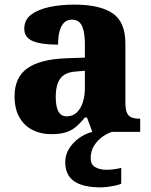

<svg xmlns="http://www.w3.org/2000/svg" viewBox="-20 -570 654 830"><path d="M200 10Q157 10 121 -8Q85 -26 64 -62.5Q43 -99 43 -154Q43 -236 98.5 -275Q154 -314 265 -318L347 -321V-375Q347 -410 342 -434.5Q337 -459 325 -472Q313 -485 291 -485Q270 -485 257 -472Q244 -459 237.5 -435Q231 -411 231 -377Q158 -377 121.5 -392.5Q85 -408 85 -446Q85 -484 114.5 -506.5Q144 -529 193 -539.5Q242 -550 301 -550Q412 -550 467 -512.5Q522 -475 522 -382V-128Q522 -101 527.5 -85.5Q533 -70 546.5 -63.5Q560 -57 582 -57H586V0H379L356 -62H347Q325 -35 305.5 -19.5Q286 -4 261.5 3Q237 10 200 10ZM268 -67Q293 -67 310.5 -82.5Q328 -98 337.5 -126Q347 -154 347 -191V-264L310 -261Q276 -259 257 -246Q238 -233 229.5 -209.5Q221 -186 221 -151Q221 -124 226 -105Q231 -86 241.5 -76.5Q252 -67 268 -67ZM416 240Q339 240 300.5 213.5Q262 187 262 130Q262 99 279 72Q296 45 323 26Q350 7 380 0H465Q444 6 422.5 21.5Q401 37 386.5 60Q372 83 372 115Q372 141 391.5 152.5Q411 164 441 164Q455 164 470.5 162Q486 160 504 156V224Q494 229 477 232.5Q460 236 443.5 238Q427 240 416 240Z"/></svg>

Font: Noto Serif Armenian ExtraBold
Style: Regular
Weight: 800
Version: Version 2.007